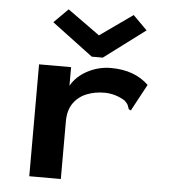

<svg xmlns="http://www.w3.org/2000/svg" viewBox="-51 -753 703 800"><g transform="rotate(5 300.0 -353.5)"><path d="M101 -468H235V-390Q258 -431 304 -455Q350 -479 401 -479Q500 -479 559 -422L503 -318L499 -310L490 -314Q487 -322 484 -330Q481 -338 469 -349Q450 -361 428 -367.5Q406 -374 382 -374Q343 -374 309 -360.5Q275 -347 254 -317.5Q233 -288 233 -240V0H101ZM204 -707 339 -610 476 -707 535 -648 363 -519H317L145 -648Z"/></g></svg>

Font: Inconsolata Expanded ExtraBold
Style: Regular
Weight: 800
Width: 7
Monospace: yes
Designer: Raph Levien, Cyreal, Brenton Simpson
Foundry: Raph Levien, Cyreal, Google
Version: Version 3.001; ttfautohint (v1.8.2.53-6de2)